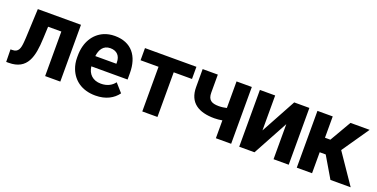

<svg xmlns="http://www.w3.org/2000/svg" viewBox="-21 -1103 3292 1677"><g transform="rotate(20 1624.5 -264.0)"><path d="M25 -116 27 0H50C224 0 254 -133 261 -303L266 -414H389V0H530V-528H129L119 -303C118 -269 116 -240 114 -216C109 -159 100 -116 40 -116Z M596 -246C596 -211 602 -177 614 -146C649 -54 731 10 858 10C956 10 1023 -29 1064 -85L995 -163C968 -127 927 -104 868 -104C792 -104 747 -150 739 -218H1076V-278C1076 -434 999 -538 843 -538C805 -538 771 -531 741 -518C653 -479 596 -390 596 -265ZM741 -314C748 -373 776 -424 842 -424C903 -424 937 -387 937 -326V-314Z M1125 -415H1292V0H1433V-415H1603V-528H1125Z M1661 -361C1661 -216 1757 -159 1903 -159C1928 -159 1953 -162 1976 -166V0H2118V-528H1976V-281C1953 -276 1931 -272 1903 -272C1835 -272 1802 -293 1802 -361V-528H1661Z M2193 0H2335L2512 -326V0H2653V-528H2512L2335 -203V-528H2193Z M2728 0H2870V-195H2926L3041 0H3229L3040 -277L3213 -528H3035L2920 -330H2870V-528H2728Z"/></g></svg>

Font: Asimov Pro
Style: Bd
Weight: 700
Designer: Google
Version: Version 2.000980; 2014